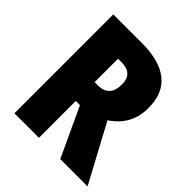

<svg xmlns="http://www.w3.org/2000/svg" viewBox="-194 -847 980 980"><g transform="rotate(45 296.0 -357.0)"><path d="M268 -714Q529 -714 529 -503Q529 -440 502.5 -392Q476 -344 425 -311L592 0H395L271 -266H241V0H64V-714ZM266 -571H241V-402H265Q305 -402 326.5 -424Q348 -446 348 -494Q348 -571 266 -571Z"/></g></svg>

Font: Noto Sans Ethiopic Condensed Black
Style: Regular
Weight: 900
Width: 3
Designer: Monotype Design Team
Foundry: Monotype Imaging Inc.
Version: Version 2.102; ttfautohint (v1.8.4.7-5d5b)